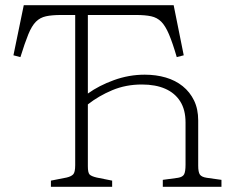

<svg xmlns="http://www.w3.org/2000/svg" viewBox="-20 -723 916 743"><path d="M177 0V-24L238 -36Q255 -40 263 -48Q271 -56 271 -84V-665H217Q181 -665 158 -660Q135 -655 119 -639Q103 -623 89.5 -590Q76 -557 59 -502L32 -509L72 -703H652L691 -509L664 -502Q648 -557 634 -590Q620 -623 604 -639Q588 -655 565 -660Q542 -665 506 -665H320V-361Q363 -392 421 -413Q479 -434 540 -434Q584 -434 621.5 -423Q659 -412 687 -389.5Q715 -367 731 -334Q747 -301 747 -257V-82Q747 -57 753.5 -47.5Q760 -38 780 -35L837 -27V0H610V-27L669 -35Q687 -38 692.5 -48.5Q698 -59 698 -86V-249Q698 -298 677.5 -330.5Q657 -363 619.5 -379.5Q582 -396 529 -396Q467 -396 414.5 -374Q362 -352 320 -319V-80Q320 -55 326.5 -48Q333 -41 354 -36L414 -24V0Z"/></svg>

Font: Literata 18pt ExtraLight
Style: Regular
Weight: 250
Designer: Latin by Veronika Burian and Jose Scaglione. Greek by Irene Vlachou. Cyrillic by Vera Evstafieva.
Foundry: TypeTogether
Version: Version 3.103;gftools[0.9.29]